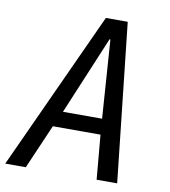

<svg xmlns="http://www.w3.org/2000/svg" viewBox="-86 -795 767 865"><g transform="rotate(10 298.0 -362.5)"><path d="M328.5 -725H428.5L508 0H414L396 -203H178L90 0H-4ZM390.5 -275 365.5 -633H361.5L211.5 -275Z"/></g></svg>

Font: JuliaMono
Style: Italic
Weight: 400
Italic angle: -9°
Monospace: yes
Designer: cormullion
Foundry: corm
Version: Version 0.057; ttfautohint (v1.8.4)